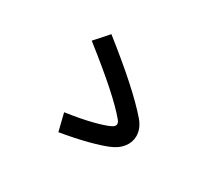

<svg xmlns="http://www.w3.org/2000/svg" viewBox="-122 -951 1244 1115"><g transform="rotate(30 500.0 -393.5)"><path d="M342 -717Q611 -505 723 -375Q764 -328 764 -276Q764 -235 737.5 -200.5Q711 -166 661 -146Q618 -128 542 -108Q466 -88 360 -70L331 -187Q434 -202 505 -220Q576 -238 609 -254Q633 -265 633 -281Q633 -292 623 -305Q534 -414 262 -627Z"/></g></svg>

Font: IBM Plex Sans JP SemiBold
Style: Regular
Weight: 600
Designer: Mike Abbink; Paul van der Laan; Pieter van Rosmalen; Wujin Sim; Yejin Wi; Jinhee Kim; Boomi Park; Yona Kim; Kichan Ma
Foundry: Sandoll Inc.
Version: Version 1.001